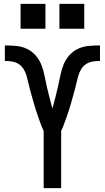

<svg xmlns="http://www.w3.org/2000/svg" viewBox="-20 -969 540 989"><path d="M205 0V-294Q197 -311 190.5 -328.5Q184 -346 178 -363.5Q172 -381 166 -398.5Q160 -416 155 -434Q150 -452 145 -470Q140 -488 135 -506Q130 -524 126 -542Q122 -560 117 -578Q112 -596 102 -612.5Q92 -629 76.5 -639Q61 -649 42.5 -652Q24 -655 5 -655V-735Q34 -735 63 -732.5Q92 -730 118.5 -717.5Q145 -705 164 -683Q183 -661 193.5 -634Q204 -607 209.5 -578.5Q215 -550 221.5 -522Q228 -494 235 -466Q242 -438 250 -410Q258 -438 265 -466Q272 -494 278.5 -522Q285 -550 290.5 -578.5Q296 -607 306.5 -634Q317 -661 336 -683Q355 -705 381.5 -717.5Q408 -730 437 -732.5Q466 -735 495 -735V-655Q476 -655 457.5 -652Q439 -649 423.5 -639Q408 -629 398 -612.5Q388 -596 383 -578Q378 -560 374 -542Q370 -524 365 -506Q360 -488 355 -470Q350 -452 345 -434Q340 -416 334 -398.5Q328 -381 322 -363.5Q316 -346 309.5 -328.5Q303 -311 295 -294V0ZM286 -821V-949H414V-821ZM86 -821V-949H214V-821Z"/></svg>

Font: Iosevka SS04 Medium
Style: Regular
Weight: 500
Monospace: yes
Designer: Belleve Invis
Foundry: Belleve Invis
Version: Version 19.0.0; ttfautohint (v1.8.4)